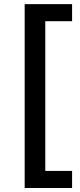

<svg xmlns="http://www.w3.org/2000/svg" viewBox="-20 -775 393 946"><path d="M101.6 151.3H335.2V67.1H203.1V-670.5H335.2V-754.6H101.6Z"/></svg>

Font: RED Number Medium
Style: Regular
Weight: 500
Designer: RED UED
Foundry: rsms
Version: Version 1.003;FEAKit 1.0